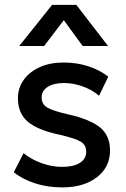

<svg xmlns="http://www.w3.org/2000/svg" viewBox="-20 -780 534 814"><path d="M243.5 14.5Q182 14.5 128.5 -2.8Q75 -20 38.5 -50L80 -130.5Q114.5 -103 157.8 -87.8Q201 -72.5 243 -72.5Q291.5 -72.5 318.5 -89.5Q345.5 -106.5 345.5 -137Q345.5 -165.5 322 -179.5Q298.5 -193.5 234 -208.5Q140.5 -228 98.2 -263.8Q56 -299.5 56 -363Q56 -407.5 80.8 -441.8Q105.5 -476 149 -495.5Q192.5 -515 249.5 -515Q305 -515 354 -499.2Q403 -483.5 439 -455L400 -374Q372 -398.5 331.8 -413.2Q291.5 -428 251 -428Q208.5 -428 182.5 -411.8Q156.5 -395.5 156.5 -367Q156.5 -337.5 181.2 -323.5Q206 -309.5 267.5 -295.5Q363 -274 404.8 -239.2Q446.5 -204.5 446.5 -142.5Q446.5 -71 390.5 -28.2Q334.5 14.5 243.5 14.5ZM61.5 -585 201 -759.5H303.5L438 -585H330.5L250.5 -694.5L167 -585Z"/></svg>

Font: Geologica
Style: Regular
Weight: 400
Designer: Sindre Bremnes, Frode Helland
Foundry: Monokrom Skriftforlag AS
Version: Version 1.010; ttfautohint (v1.8.4.7-5d5b);gftools[0.9.28]